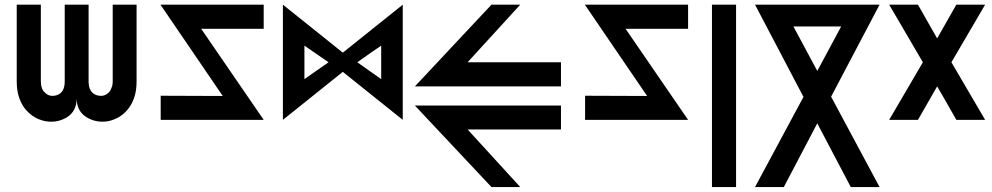

<svg xmlns="http://www.w3.org/2000/svg" viewBox="-20 -500 4140 801"><path d="M49.8 -480.5Q49.8 -373 49.8 -160.2Q49.8 -120.1 60.5 -90.8Q71.3 -60.5 88.9 -41Q105.5 -22.5 125 -10.7Q144.5 0 166 4.9Q180.7 7.8 194.3 7.8Q227.5 7.8 257.8 -9.8Q299.8 -35.2 299.8 -89.8Q299.8 -35.2 342.8 -9.8Q384.8 14.6 434.6 4.9Q455.1 0 474.6 -10.7Q495.1 -22.5 510.7 -41Q528.3 -60.5 539.1 -90.8Q549.8 -120.1 549.8 -160.2Q549.8 -266.6 549.8 -480.5Q516.6 -480.5 450.2 -480.5Q450.2 -373 450.2 -160.2Q450.2 -144.5 445.3 -133.8Q441.4 -122.1 434.6 -115.2Q413.1 -92.8 381.8 -103.5Q349.6 -115.2 349.6 -160.2Q349.6 -266.6 349.6 -480.5Q316.4 -480.5 250 -480.5Q250 -373 250 -160.2Q250 -115.2 218.8 -103.5Q186.5 -92.8 166 -115.2Q158.2 -122.1 154.3 -133.8Q150.4 -144.5 150.4 -160.2Q150.4 -266.6 150.4 -480.5Q117.2 -480.5 49.8 -480.5Z M1080.1 -480.5Q1080.1 -446.3 1080.1 -379.9Q993.2 -379.9 819.3 -379.9Q906.2 -252.9 1080.1 0Q936.5 0 650.4 0Q650.4 -33.2 650.4 -100.6Q736.3 -100.6 909.2 -99.6Q823.2 -226.6 649.4 -480.5Q793 -480.5 1080.1 -480.5Z M1410.2 -280.3Q1472.7 -330.1 1660.2 -480.5Q1660.2 -360.4 1660.2 0Q1597.7 -49.8 1410.2 -200.2Q1347.7 -150.4 1160.2 0Q1160.2 -120.1 1160.2 -480.5Q1222.7 -429.7 1410.2 -280.3ZM1250 -309.6Q1250 -275.4 1250 -169.9Q1275.4 -187.5 1350.6 -240.2Q1325.2 -257.8 1250 -309.6ZM1470.7 -240.2Q1495.1 -222.7 1570.3 -169.9Q1570.3 -205.1 1570.3 -309.6Q1544.9 -293 1470.7 -240.2Z M2030.3 -480.5Q1950.2 -394.5 1710.9 -139.6Q1863.3 -139.6 2320.3 -139.6Q2320.3 -165 2320.3 -240.2Q2223.6 -240.2 1930.7 -240.2Q1985.4 -299.8 2150.4 -480.5Q2121.1 -480.5 2030.3 -480.5ZM2150.4 280.3Q2095.7 219.7 1930.7 40Q2028.3 40 2320.3 40Q2320.3 14.6 2320.3 -59.6Q2168 -59.6 1710.9 -59.6Q1791 25.4 2030.3 280.3Q2060.5 280.3 2150.4 280.3Z M2850.6 -480.5Q2850.6 -446.3 2850.6 -379.9Q2763.7 -379.9 2589.8 -379.9Q2676.8 -252.9 2850.6 0Q2707 0 2420.9 0Q2420.9 -33.2 2420.9 -100.6Q2506.8 -100.6 2679.7 -99.6Q2593.8 -226.6 2419.9 -480.5Q2563.5 -480.5 2850.6 -480.5Z M2950.2 -480.5Q2950.2 -290 2950.2 280.3Q2975.6 280.3 3050.8 280.3Q3050.8 89.8 3050.8 -480.5Q3025.4 -480.5 2950.2 -480.5Z M3649.4 -480.5Q3519.5 -480.5 3129.9 -480.5Q3192.4 -362.3 3332 -95.7Q3248 59.6 3129.9 280.3Q3159.2 280.3 3250 280.3Q3296.9 190.4 3389.6 14.6Q3453.1 134.8 3529.3 280.3Q3559.6 280.3 3649.4 280.3Q3588.9 167 3447.3 -96.7Q3533.2 -259.8 3649.4 -480.5ZM3389.6 -204.1Q3343.8 -290 3290 -389.6Q3339.8 -389.6 3489.3 -389.6Q3453.1 -323.2 3389.6 -204.1Z M4089.8 -480.5Q4059.6 -480.5 3969.7 -480.5Q3949.2 -445.3 3889.6 -339.8Q3870.1 -375 3809.6 -480.5Q3779.3 -480.5 3689.5 -480.5Q3724.6 -419.9 3830.1 -240.2Q3794.9 -179.7 3689.5 0Q3719.7 0 3809.6 0Q3830.1 -35.2 3889.6 -139.6Q3910.2 -105.5 3969.7 0Q4000 0 4089.8 0Q4054.7 -59.6 3949.2 -240.2Q3984.4 -299.8 4089.8 -480.5Z"/></svg>

Font: Alibu-Mazigh Belqasem 1
Style: Bold
Weight: 400
Designer: Mazigh Mubarik Belqasem
Version: Version 1.0